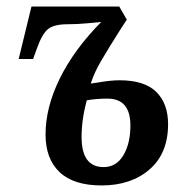

<svg xmlns="http://www.w3.org/2000/svg" viewBox="-20 -556 558 586"><path d="M119 -146Q119 -228 162.5 -316.5Q206 -405 289 -489Q280 -488 247.5 -485Q215 -482 186 -482Q146 -482 127.5 -468Q109 -454 93 -409L81 -376H37L76 -536H344L367 -496L350 -470Q310 -407 288.5 -370Q267 -333 257 -301L278 -304Q317 -311 345 -311Q421 -311 457 -275.5Q493 -240 493 -177Q493 -88 436.5 -39Q380 10 290 10Q205 10 162 -30.5Q119 -71 119 -146ZM378 -173Q378 -255 308 -255Q275 -255 245 -250Q229 -192 229 -138Q229 -46 296 -46Q335 -46 356.5 -82Q378 -118 378 -173Z"/></svg>

Font: Noto Serif CondSemiBold
Style: Italic
Weight: 600
Width: 3
Italic angle: -12°
Designer: Monotype Design Team
Foundry: Monotype Imaging Inc.
Version: Version 1.001